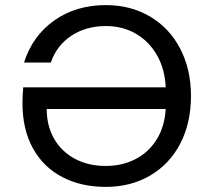

<svg xmlns="http://www.w3.org/2000/svg" viewBox="-20 -725 826 752"><path d="M395 -705Q492 -705 568 -660Q644 -615 686 -534Q728 -453 728 -349Q728 -244 686.5 -163.5Q645 -83 569 -38Q493 7 394 7Q298 7 224 -31.5Q150 -70 109 -144Q68 -218 68 -321Q68 -350 71 -383H629Q626 -454 595 -508.5Q564 -563 512 -593Q460 -623 395 -623Q317 -623 259.5 -585Q202 -547 179 -480H74Q107 -584 192 -644.5Q277 -705 395 -705ZM394 -75Q458 -75 510 -101.5Q562 -128 593.5 -178.5Q625 -229 629 -298H163Q163 -232 192 -181.5Q221 -131 273.5 -103Q326 -75 394 -75Z"/></svg>

Font: Fz Poppins
Style: Regular
Weight: 400
Designer: Ninad Kale (Devanagari), Jonny Pinhorn (Latin)
Foundry: Indian Type Foundry
Version: Vit hóa bi Vntype.Com & FontZin.Com